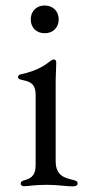

<svg xmlns="http://www.w3.org/2000/svg" viewBox="-20 -669 320 695"><path d="M67.8 5C84.9 5 102.6 0 149.9 0C190 0 220.5 5.7 243.3 5.7C254.3 5.7 261 2.8 261 -5C261 -11.7 257.1 -14.6 245.7 -17.4C213.4 -25.2 181.8 -33 181.5 -85.2V-367.5C181.5 -397.7 183.6 -422.9 183.6 -441.1C183.6 -451.3 180 -453.8 174.4 -453.8C170.8 -453.8 167.3 -451.7 161.9 -447.8C145.6 -435 117.9 -413.7 57.9 -400.6C49.7 -399.1 45.1 -396 45.1 -390.3C45.1 -384.6 49.7 -382.1 56.8 -380.3C81.3 -374.6 109 -371.8 109 -325.6V-70.7C109 -29.1 87.4 -22 66.4 -16C59.3 -13.8 55 -11 55 -4.6C55 2.5 60.4 5 67.8 5ZM91.3 -598.7C91.3 -568.9 112.2 -548.7 141.7 -548.7C171.5 -548.7 192.5 -568.9 192.5 -598.7C192.5 -628.6 171.5 -649.1 141.7 -649.1C112.2 -649.1 91.3 -628.6 91.3 -598.7Z"/></svg>

Font: Margiela Serif
Style: Regular
Weight: 400
Designer: Andreas Faust, Stefan Endress
Version: Version 1.002;FEAKit 1.0